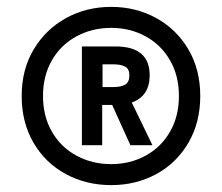

<svg xmlns="http://www.w3.org/2000/svg" viewBox="-20 -727 645 558"><path d="M43 -448Q43 -525 78 -583.5Q113 -642 172 -674.5Q231 -707 303 -707Q375 -707 434 -674.5Q493 -642 527.5 -583.5Q562 -525 562 -448Q562 -371 527.5 -312Q493 -253 434 -221Q375 -189 303 -189Q231 -189 171.5 -221Q112 -253 77.5 -312Q43 -371 43 -448ZM500 -448Q500 -507 474 -552Q448 -597 403 -621.5Q358 -646 303 -646Q248 -646 202.5 -621.5Q157 -597 131 -552Q105 -507 105 -448Q105 -389 131 -344Q157 -299 202.5 -274.5Q248 -250 303 -250Q358 -250 403 -274.5Q448 -299 474 -344Q500 -389 500 -448ZM218 -592H316Q415 -592 415 -508Q415 -448 363 -429L423 -305H359L306 -422H277V-305H218ZM356 -508Q356 -527 343.5 -533.5Q331 -540 310 -540H278V-474H310Q331 -474 343.5 -481Q356 -488 356 -508Z"/></svg>

Font: Hanken Grotesk ExtraBold
Style: Regular
Weight: 800
Designer: Alfredo Marco Pradil
Foundry: Hanken Design Co.
Version: Version 3.014